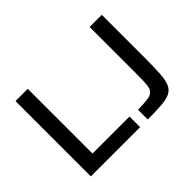

<svg xmlns="http://www.w3.org/2000/svg" viewBox="-127 -964 1240 1240"><g transform="rotate(-45 492.5 -344.0)"><path d="M102 0V-688H214V-97H552V0ZM622 0V-89Q680 -90 712 -94.5Q744 -99 758.5 -115Q773 -131 776 -165.5Q779 -200 779 -260V-688H890V-292Q890 -208 886.5 -153Q883 -98 869.5 -67Q856 -36 827.5 -22Q799 -8 749 -4Q699 0 622 0Z"/></g></svg>

Font: Saira SemiExpanded Medium
Style: Regular
Weight: 500
Width: 6
Designer: Hector Gatti with collaboration of the Omnibus-Type team
Foundry: Omnibus-Type
Version: Version 1.101